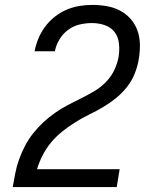

<svg xmlns="http://www.w3.org/2000/svg" viewBox="-20 -763 640 783"><path d="M32 0V-1Q37 -29 42.5 -57.5Q48 -86 58 -113.5Q68 -141 82 -168Q96 -195 115 -219Q134 -243 156.5 -264Q179 -285 204 -302.5Q229 -320 255.5 -334Q282 -348 309.5 -361.5Q337 -375 363.5 -390.5Q390 -406 411.5 -428Q433 -450 446 -477Q459 -504 464 -533V-534Q468 -560 465 -586.5Q462 -613 447 -632.5Q432 -652 407 -660.5Q382 -669 355 -669Q330 -669 304.5 -663Q279 -657 257.5 -641Q236 -625 222 -601.5Q208 -578 204 -554H121Q126 -580 136.5 -605.5Q147 -631 163.5 -653.5Q180 -676 202.5 -694Q225 -712 250.5 -723Q276 -734 303 -738.5Q330 -743 356 -743Q386 -743 415 -738Q444 -733 469 -720Q494 -707 512.5 -686Q531 -665 540.5 -638.5Q550 -612 550.5 -582Q551 -552 546 -522Q541 -492 529.5 -463Q518 -434 498 -408.5Q478 -383 452.5 -362.5Q427 -342 400 -326Q373 -310 344 -296Q315 -282 288 -265Q261 -248 235.5 -228Q210 -208 189.5 -183.5Q169 -159 154.5 -131Q140 -103 131 -73H468L456 0Z"/></svg>

Font: Iosevka Aile
Style: Italic
Weight: 400
Italic angle: -9°
Designer: Belleve Invis
Foundry: Belleve Invis
Version: Version 28.0.1; ttfautohint (v1.8.4)